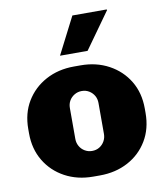

<svg xmlns="http://www.w3.org/2000/svg" viewBox="-85 -832 785 912"><g transform="rotate(-10 307.0 -375.5)"><path d="M291 10Q215 10 155 -22.5Q95 -55 60.5 -112.5Q26 -170 26 -245V-266Q26 -342 60.5 -399Q95 -456 155 -488.5Q215 -521 291 -521H323Q399 -521 459 -488.5Q519 -456 553.5 -399Q588 -342 588 -266V-245Q588 -169 553.5 -111.5Q519 -54 459 -22Q399 10 323 10ZM307 -111Q327 -111 342.5 -120.5Q358 -130 367 -146Q376 -162 376 -181V-330Q376 -350 367 -365.5Q358 -381 342.5 -390.5Q327 -400 307 -400Q288 -400 272 -390.5Q256 -381 247 -365.5Q238 -350 238 -330V-181Q238 -162 247 -146Q256 -130 272 -120.5Q288 -111 307 -111ZM235 -583 326 -761H491L493 -758L368 -583Z"/></g></svg>

Font: Chivo Medium Black
Style: Regular
Weight: 900
Version: Version 2.002